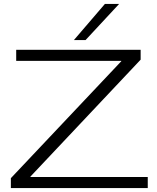

<svg xmlns="http://www.w3.org/2000/svg" viewBox="-20 -952 796 972"><path d="M35 0V-50L594 -642V-644H62V-700H692V-650L134 -58V-56H728V0ZM354 -749 511 -932H583L413 -749Z"/></svg>

Font: Georama Extended Light
Style: Regular
Weight: 300
Width: 7
Designer: Jean-Baptiste Levee
Foundry: Production Type
Version: Version 1.000